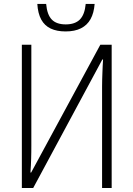

<svg xmlns="http://www.w3.org/2000/svg" viewBox="-20 -937 665 957"><path d="M88.9 -713.9H136.2V-210Q136.2 -194.8 136 -179.2Q135.7 -163.6 135.3 -147Q134.8 -130.4 134 -113Q133.3 -95.7 131.8 -77.1H135.3L480 -713.9H536.6V0H488.8V-505.4Q488.8 -522.9 489.3 -540.8Q489.7 -558.6 490.5 -575.9Q491.2 -593.3 491.9 -609.6Q492.7 -626 493.7 -640.6H490.2L145.5 0H88.9ZM451.7 -917.5Q448.2 -872.1 431.4 -841.8Q414.6 -811.5 383.5 -795.9Q352.5 -780.3 307.1 -780.3Q263.2 -780.3 232.7 -794.7Q202.1 -809.1 185.5 -839.6Q168.9 -870.1 166 -917.5H210Q214.8 -863.3 238.3 -839.4Q261.7 -815.4 307.6 -815.4Q354 -815.4 378.2 -839.8Q402.3 -864.3 407.2 -917.5Z"/></svg>

Font: Open Sans SemiCondensed Light
Style: Regular
Weight: 300
Width: 4
Designer: Monotype Design Team
Foundry: Monotype Imaging Inc.
Version: Version 3.000